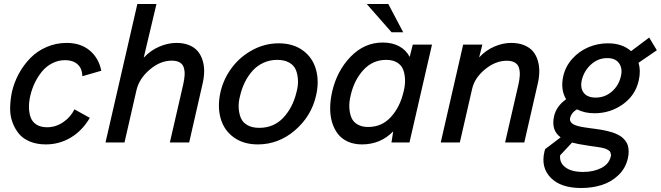

<svg xmlns="http://www.w3.org/2000/svg" viewBox="-20 -710 3294 957"><path d="M208.5 9.8Q164.1 9.8 129.4 -4.4Q94.7 -18.6 74.2 -43.5Q53.7 -68.4 41.7 -101.6Q29.8 -134.8 30.5 -173.1Q31.2 -211.4 39.6 -252.4Q50.8 -300.3 74.2 -343.3Q97.7 -386.2 131.6 -420.9Q165.5 -455.6 212.4 -475.8Q259.3 -496.1 312.5 -496.1Q381.8 -496.1 427 -458.5Q472.2 -420.9 484.9 -357.4L390.6 -330.1Q389.6 -369.1 366.5 -389.6Q343.3 -410.2 304.7 -410.2Q270.5 -410.2 240.5 -394.8Q210.4 -379.4 189.5 -353.8Q168.5 -328.1 153.8 -297.9Q139.2 -267.6 131.3 -233.9Q124 -203.1 124.3 -176Q124.5 -148.9 132.6 -125.7Q140.6 -102.5 161.6 -89.1Q182.6 -75.7 214.8 -75.7Q257.3 -75.7 294.4 -100.6Q331.5 -125.5 351.1 -165L427.7 -122.6Q390.1 -58.6 333 -24.4Q275.9 9.8 208.5 9.8Z M505.9 0 664.6 -689.9H759.8L696.3 -422.4Q730.5 -459 773.9 -477.5Q817.4 -496.1 859.4 -496.1Q895.5 -496.1 922.9 -484.9Q950.2 -473.6 966.1 -454.3Q981.9 -435.1 990 -408.7Q998 -382.3 997.6 -353.3Q997.1 -324.2 989.7 -292.5L922.9 0H826.7L893.1 -288.6Q898.9 -314.5 900.1 -334.2Q901.4 -354 896.5 -371.6Q891.6 -389.2 876.5 -398.4Q861.3 -407.7 835.9 -407.7Q778.8 -407.7 726.6 -363.3Q674.3 -318.8 660.6 -262.2L600.6 0Z M1265.1 9.8Q1193.4 9.8 1144.8 -25.6Q1096.2 -61 1079.6 -120.4Q1063 -179.7 1079.1 -251.5Q1094.7 -318.4 1136.2 -373.3Q1177.7 -428.2 1239.3 -461.2Q1300.8 -494.1 1369.1 -494.1Q1440.9 -494.1 1489.5 -458.7Q1538.1 -423.3 1554.9 -363.8Q1571.8 -304.2 1555.2 -232.9Q1531.7 -130.4 1450 -60.3Q1368.2 9.8 1265.1 9.8ZM1272.5 -72.8Q1344.7 -72.8 1392.3 -123.5Q1439.9 -174.3 1458 -251.5Q1466.8 -283.2 1465.1 -312.3Q1463.4 -341.3 1453.9 -363.3Q1444.3 -385.3 1420.7 -398.4Q1397 -411.6 1361.8 -411.6Q1324.7 -411.6 1293 -397Q1261.2 -382.3 1238.8 -357.2Q1216.3 -332 1200.7 -300.5Q1185.1 -269 1176.8 -232.9Q1168 -201.2 1169.7 -172.1Q1171.4 -143.1 1180.9 -121.1Q1190.4 -99.1 1213.9 -85.9Q1237.3 -72.8 1272.5 -72.8Z M1989.7 -549.3H1931.6L1808.1 -689.9H1915.5ZM2037.6 -487.8H2133.3L2021 0H1931.2L1939.9 -55.2Q1876.5 9.8 1784.2 9.8Q1745.1 9.8 1714.4 -3.9Q1683.6 -17.6 1664.6 -42Q1645.5 -66.4 1635.5 -99.4Q1625.5 -132.3 1625.7 -171.4Q1626 -210.4 1635.7 -253.4Q1659.7 -357.4 1728 -427.7Q1796.4 -498 1887.7 -498Q1935.5 -498 1970 -479.2Q2004.4 -460.4 2022 -426.3ZM1991.7 -253.4Q2000 -285.6 1998.8 -314.5Q1997.6 -343.3 1988.8 -364.7Q1980 -386.2 1958.5 -398.9Q1937 -411.6 1904.8 -411.6Q1837.9 -411.6 1791.5 -361.3Q1745.1 -311 1728 -234.9Q1719.7 -202.1 1721.2 -173.6Q1722.7 -145 1731.7 -123.5Q1740.7 -102.1 1762.2 -89.6Q1783.7 -77.1 1815.4 -77.1Q1882.8 -77.1 1928.2 -126.5Q1973.6 -175.8 1991.7 -253.4Z M2176.8 0 2288.6 -487.8H2384.3L2368.2 -423.8Q2401.4 -459.5 2443.8 -477.8Q2486.3 -496.1 2527.8 -496.1Q2564.9 -496.1 2592.8 -484.6Q2620.6 -473.1 2636.7 -453.9Q2652.8 -434.6 2660.6 -408Q2668.5 -381.3 2668 -351.8Q2667.5 -322.3 2659.7 -290L2593.3 0H2497.6L2564 -288.6Q2569.8 -314.5 2570.8 -334.2Q2571.8 -354 2566.9 -371.3Q2562 -388.7 2546.6 -397.9Q2531.2 -407.2 2505.9 -407.2Q2449.7 -407.2 2397.9 -364.7Q2346.2 -322.3 2333.5 -268.1L2272 0Z M3253.9 -459.5 3162.6 -397Q3174.8 -356 3163.6 -308.6Q3147 -234.4 3084.2 -189.9Q3021.5 -145.5 2943.4 -145.5Q2893.6 -145.5 2856 -165Q2828.6 -149.4 2821.8 -123Q2819.3 -112.3 2824 -104Q2828.6 -95.7 2837.6 -90.6Q2846.7 -85.4 2861.6 -81.5Q2876.5 -77.6 2891.6 -75.4Q2906.7 -73.2 2926.8 -70.3Q2937 -68.8 2941.9 -68.4Q2960 -65.9 2973.9 -63.7Q2987.8 -61.5 3004.6 -57.6Q3021.5 -53.7 3033.9 -49.6Q3046.4 -45.4 3059.6 -38.8Q3072.8 -32.2 3081.8 -24.7Q3090.8 -17.1 3098.6 -6.3Q3106.4 4.4 3109.9 16.8Q3113.3 29.3 3113.5 45.2Q3113.8 61 3109.4 79.6Q3098.1 128.9 3062.7 162.8Q3027.3 196.8 2980 211.9Q2932.6 227.1 2877 227.1Q2774.9 227.1 2725.1 176Q2675.3 125 2693.4 46.9Q2693.4 46.4 2694.8 41.5Q2696.3 36.6 2697.3 33.2L2774.4 -25.4Q2726.1 -60.5 2741.7 -130.9Q2753.4 -181.2 2801.8 -215.3Q2772.5 -264.2 2787.6 -331.1Q2798.8 -379.4 2832.5 -417Q2866.2 -454.6 2912.6 -474.4Q2959 -494.1 3009.8 -494.1Q3082 -494.1 3125.5 -455.1L3215.8 -522.9ZM3074.7 -329.6Q3084 -368.2 3065.9 -394.3Q3047.9 -420.4 3006.8 -420.4Q2960.9 -420.4 2926 -388.7Q2891.1 -356.9 2879.9 -311Q2871.1 -271.5 2889.4 -247.6Q2907.7 -223.6 2949.2 -223.6Q2995.1 -223.6 3029.5 -253.4Q3064 -283.2 3074.7 -329.6ZM3023.9 71.3Q3026.9 64.5 3024.9 58.6Q3022.9 52.7 3022 48.6Q3021 44.4 3015.4 40.8Q3009.8 37.1 3005.6 34.7Q3001.5 32.2 2993.2 29.8Q2984.9 27.3 2978.3 26.1Q2971.7 24.9 2961.4 23.2Q2951.2 21.5 2943.1 20.5Q2935.1 19.5 2923.8 17.8Q2912.6 16.1 2903.8 14.6Q2856.4 7.8 2831.5 0.5L2772 64Q2767.6 100.6 2797.9 123.8Q2828.1 147 2886.7 147Q2939 147 2977.3 127.2Q3015.6 107.4 3023.9 71.3Z"/></svg>

Font: HK Grotesk Medium Italic
Style: Regular
Weight: 500
Italic angle: -13°
Designer: Alfredo Marco Pradil and Stefan Peev
Foundry: Hanken Design Co.
Version: Version 1.000;PS 001.000;hotconv 1.0.88;makeotf.lib2.5.64775